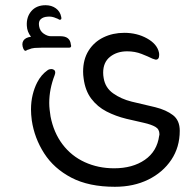

<svg xmlns="http://www.w3.org/2000/svg" viewBox="-20 -503 715 737"><path d="M245 -320H141Q125 -320 113 -319Q101 -318 90 -313Q85 -312 82.5 -310Q80 -308 77 -308Q74 -308 70 -315Q62 -334 69.5 -346.5Q77 -359 99 -362Q84 -381 83 -404Q81 -438 100.5 -460.5Q120 -483 155 -483Q178 -483 194.5 -471Q211 -459 215 -438Q218 -427 209 -427Q206 -428 203 -430Q200 -432 196 -433Q179 -441 162 -439Q146 -438 136.5 -429.5Q127 -421 130 -403Q133 -384 147.5 -374Q162 -364 175 -364H212Q249 -364 252 -332L253 -328Q254 -320 245 -320ZM485 -113Q534 -102 576 -91.5Q618 -81 644 -61Q670 -41 670 -1Q670 62 637.5 110.5Q605 159 549 186.5Q493 214 421 214Q321 214 254 179Q187 144 149.5 85.5Q112 27 102 -41Q99 -64 99 -83Q99 -113 105.5 -139.5Q112 -166 123 -187Q138 -216 162 -233Q166 -236 170 -237Q174 -238 177 -238Q182 -238 187 -235Q192 -232 192 -224Q192 -223 191.5 -220.5Q191 -218 190 -215Q169 -161 169 -108Q169 -95 170.5 -82Q172 -69 174 -56Q186 6 220 51Q254 96 305.5 119.5Q357 143 418 143Q489 143 536 110.5Q583 78 591 18Q592 16 592 12Q592 -7 576.5 -16Q561 -25 532.5 -31.5Q504 -38 465 -47Q424 -57 389 -75Q354 -93 330.5 -124Q307 -155 301 -202Q300 -209 299.5 -215Q299 -221 299 -228Q299 -275 320 -308.5Q341 -342 377 -359.5Q413 -377 457 -377Q506 -377 544.5 -355.5Q583 -334 590 -302Q591 -298 591 -292Q591 -274 578 -274Q576 -274 572.5 -275.5Q569 -277 565 -278Q549 -286 523.5 -296Q498 -306 468 -306Q429 -306 402.5 -285Q376 -264 376 -224Q376 -219 376.5 -213.5Q377 -208 378 -203Q384 -166 414.5 -144.5Q445 -123 485 -113Z"/></svg>

Font: Zain
Style: Italic
Weight: 400
Italic angle: -10°
Designer: Zain,Boutros
Foundry: Mobile Telecommunications Company (Zain), 2024
Version: Version 1.51; ttfautohint (v1.8.4)